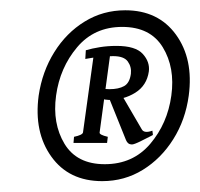

<svg xmlns="http://www.w3.org/2000/svg" viewBox="-20 -669 382 366"><path d="M339.8 -486.8Q333.5 -440.4 310.3 -403.6Q287.1 -366.7 252.2 -345.2Q217.3 -323.7 174.8 -323.7Q111.3 -323.7 77.9 -370.4Q44.4 -417 53.7 -486.8Q60.5 -532.7 83.5 -569.6Q106.4 -606.4 141.4 -627.9Q176.3 -649.4 218.8 -649.4Q281.7 -649.4 315.4 -603Q349.1 -556.6 339.8 -486.8ZM306.6 -486.8Q314 -540 290.3 -578.9Q266.6 -617.7 212.9 -617.7Q159.7 -617.7 127 -578.9Q94.2 -540 86.9 -486.8Q79.6 -433.6 103 -394.8Q126.5 -356 179.7 -356Q233.4 -356 266.4 -394.8Q299.3 -433.6 306.6 -486.8ZM263.7 -532.7Q259.8 -505.9 237.8 -492.2Q215.8 -478.5 187.5 -478.5Q181.6 -478.5 172.9 -481L173.8 -500.5Q180.2 -499 188.5 -499Q206.1 -499 216.6 -504.9Q227.1 -510.7 229.5 -528.3Q231 -541.5 223.6 -551.8Q216.3 -562 195.8 -562Q184.6 -562 169.9 -560.5Q155.3 -559.1 142.6 -556.6L143.6 -573.2Q155.3 -576.7 170.4 -579.1Q185.5 -581.5 202.1 -581.5Q238.3 -581.5 252.2 -566.2Q266.1 -550.8 263.7 -532.7ZM271.5 -412.1 270.5 -411.1Q262.7 -407.2 249.3 -400.4Q235.8 -393.6 231.4 -393.6Q223.6 -393.6 220.2 -401.9L187 -484.4L209 -493.2L250 -422.9Q254.4 -414.1 270.5 -419.9ZM184.1 -396.5H120.1L121.1 -408.2Q137.2 -411.6 138.2 -416.5L159.7 -571.8H190.9L169.9 -416.5Q168.9 -412.1 185.5 -408.2Z"/></svg>

Font: Dai Banna SIL SemiBold
Style: Italic
Weight: 600
Italic angle: -11°
Designer: Victor Gaultney
Foundry: SIL International
Version: Version 4.000